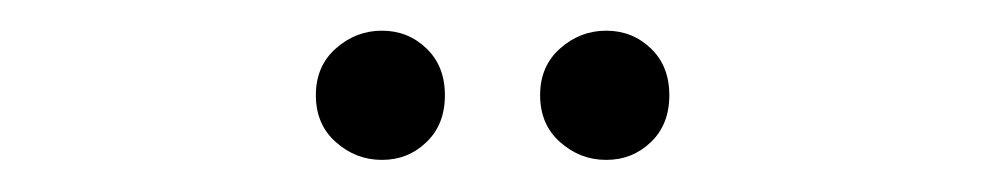

<svg xmlns="http://www.w3.org/2000/svg" viewBox="-20 -625 626 122"><path d="M222.7 -523.4Q206.1 -523.4 193.4 -534.7Q180.7 -545.9 180.7 -564.5Q180.7 -583 193.4 -594.2Q206.1 -605.5 222.7 -605.5Q239.3 -605.5 251 -594.2Q262.7 -583 262.7 -564.5Q262.7 -545.9 251 -534.7Q239.3 -523.4 222.7 -523.4ZM365.2 -523.4Q348.6 -523.4 335.9 -534.7Q323.2 -545.9 323.2 -564.5Q323.2 -583 335.9 -594.2Q348.6 -605.5 365.2 -605.5Q381.8 -605.5 393.6 -594.2Q405.3 -583 405.3 -564.5Q405.3 -545.9 393.6 -534.7Q381.8 -523.4 365.2 -523.4Z"/></svg>

Font: Crimson Pro ExtraLight
Style: Regular
Weight: 250
Designer: Jacques Le Bailly
Foundry: Baron von Fonthausen
Version: Version 1.003